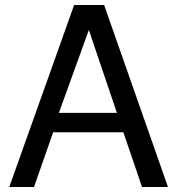

<svg xmlns="http://www.w3.org/2000/svg" viewBox="-20 -749 707 769"><path d="M474.1 -219.2H192.9L116.2 0H17.1L276.9 -729H397L652.8 0H548.8ZM448.2 -296.9 335.9 -628.9 215.8 -296.9Z"/></svg>

Font: SolaimanLipiNormal
Style: Normal
Weight: 400
Designer: Solaiman Karim
Version: Version 1.6.1 ; ttfautohint (v1.5.65-e2d9)